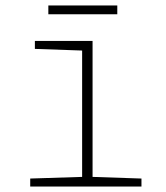

<svg xmlns="http://www.w3.org/2000/svg" viewBox="-20 -679 603 699"><path d="M156 -627H407V-659H156ZM90 0H495V-29L317 -35V-530H107V-501L279 -495V-35L90 -29Z"/></svg>

Font: Noto Sans Mono SemiCondensed ExtraLight
Style: Regular
Weight: 200
Width: 4
Designer: Monotype Design Team
Foundry: Monotype Imaging Inc.
Version: Version 2.014